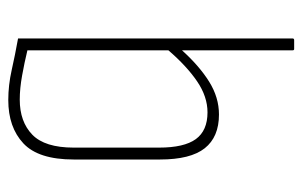

<svg xmlns="http://www.w3.org/2000/svg" viewBox="-150 -378 713 452"><g transform="rotate(-90 206.0 -151.5)"><path d="M317 185Q314 185 314 181V-79Q277 -38 240 -15Q203 8 163 8Q110 8 83.5 -25.5Q57 -59 57 -131V-334Q57 -417 95 -452.5Q133 -488 197 -488Q232 -488 267.5 -480Q303 -472 342 -465V181Q342 185 338 185ZM85 -133Q85 -74 105 -46.5Q125 -19 168 -19Q205 -19 241 -43.5Q277 -68 314 -111V-443Q285 -450 254.5 -455.5Q224 -461 198 -461Q146 -461 115.5 -431.5Q85 -402 85 -334Z"/></g></svg>

Font: Sofia Sans Cond ExtraLight
Style: Regular
Weight: 200
Width: 3
Designer: Botio Nikoltchev, Ani Petrova
Foundry: lettersoup
Version: Version 4.100; ttfautohint (v1.8.3)